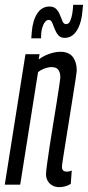

<svg xmlns="http://www.w3.org/2000/svg" viewBox="-25 -759 362 789"><path d="M79.6 -536.2H137.6L134 -514.7Q148.4 -525.4 163.4 -532.1Q178.4 -538.9 193.7 -542.5Q208.9 -546.2 222.5 -546.2Q257.9 -546.2 274.1 -525.1Q290.3 -504 290.3 -470.4Q290.3 -464.1 285.8 -434.2Q281.2 -404.3 274.3 -361.2Q267.5 -318 259.9 -270.6Q252.4 -223.2 245.5 -180.6Q238.6 -137.9 234.1 -108.7Q229.6 -79.6 229.6 -73.5Q229.6 -64 234.1 -58.9Q238.6 -53.8 249.8 -53.8Q253.9 -53.8 258.5 -54.5Q263 -55.2 269.9 -58.3L265.8 -3.3Q254.9 3.6 242.5 6.8Q230.2 10 218.2 10Q202 10 189.8 2.9Q177.5 -4.3 170.8 -16.2Q164.1 -28.1 164.1 -42.9Q164.1 -53.1 168.3 -84.6Q172.5 -116.2 179.2 -159.4Q186 -202.5 193.5 -249.1Q201 -295.7 207.8 -337.6Q214.5 -379.5 218.7 -407.9Q222.9 -436.3 222.9 -442.3Q222.9 -459.7 215.2 -471.5Q207.5 -483.3 185.9 -483.3Q178.8 -483.3 168.7 -480.8Q158.6 -478.2 148.9 -473.6Q139.1 -469 131.3 -462.5L58 0H-5.4ZM103.5 -601.5Q104.1 -607.6 104.5 -613.9Q104.8 -620.2 105.4 -625.7Q109.1 -674.5 127.9 -703.4Q146.8 -732.2 178 -732.2Q196.6 -732.2 206.6 -721.5Q216.6 -710.8 222 -696Q227.5 -681.2 232.4 -670.5Q237.4 -659.8 246.3 -659.8Q257.6 -659.8 263.4 -672.8Q269.2 -685.8 271.9 -702.6Q274.6 -719.5 275.2 -730.6Q275.2 -731.4 275.5 -734.6Q275.8 -737.8 275.8 -739.2H316.3Q315.6 -734.5 315.3 -729.8Q315 -725.1 314.4 -720Q310.7 -666.1 291.5 -634.8Q272.4 -603.4 240.8 -603.4Q223.6 -603.4 214.3 -614.6Q205 -625.8 199.6 -640.3Q194.3 -654.7 189.3 -666Q184.3 -677.2 175.6 -677.2Q161.8 -677.2 152.9 -656.6Q143.9 -636.1 143.9 -609.7Q143.9 -608.3 143.9 -605.6Q143.9 -602.9 143.9 -601.5Z"/></svg>

Font: Georama ExtraCondensed Thin
Style: Italic
Weight: 100
Width: 2
Italic angle: -9°
Designer: Jean-Baptiste Levee
Foundry: Production Type
Version: Version 1.001